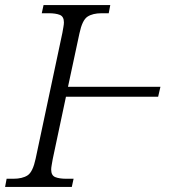

<svg xmlns="http://www.w3.org/2000/svg" viewBox="-37 -734 682 754"><path d="M-17 0 -11 -32H15Q51 -32 71.5 -45.5Q92 -59 103 -111L208 -605Q210 -617 212 -628Q214 -639 214 -646Q214 -669 198 -675.5Q182 -682 154 -682H127L134 -714H396L390 -682H362Q327 -682 306.5 -668.5Q286 -655 275 -603L230 -393H593L584 -354H222L170 -109Q168 -97 166 -86Q164 -75 164 -68Q164 -45 180 -38.5Q196 -32 224 -32H252L245 0Z"/></svg>

Font: Noto Serif Light
Style: Italic
Weight: 300
Italic angle: -12°
Designer: Monotype Design Team
Foundry: Monotype Imaging Inc.
Version: Version 2.013